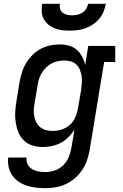

<svg xmlns="http://www.w3.org/2000/svg" viewBox="-20 -760 640 1003"><path d="M217 223Q191 223 166.5 220Q142 217 119 209.5Q96 202 76.5 188.5Q57 175 43.5 155.5Q30 136 25 111.5Q20 87 23 63H119Q117 75 120 87Q123 99 130 108Q137 117 147 123Q157 129 168.5 132.5Q180 136 192 137.5Q204 139 217 139Q241 139 266 130.5Q291 122 310 103.5Q329 85 339 61Q349 37 353 12L369 -82Q355 -61 337 -43Q319 -25 297 -13.5Q275 -2 251 3Q227 8 204 8Q175 8 149.5 0Q124 -8 105 -26Q86 -44 76 -69Q66 -94 62 -120.5Q58 -147 59.5 -175Q61 -203 66 -231L82 -331Q87 -356 94.5 -381Q102 -406 115.5 -429Q129 -452 148.5 -471.5Q168 -491 191.5 -504Q215 -517 241 -522.5Q267 -528 292 -528Q317 -528 340.5 -521.5Q364 -515 381 -500Q398 -485 409 -464Q420 -443 425 -420L441 -520H582V-436H524L448 26Q443 53 434 79Q425 105 409 128.5Q393 152 371 171Q349 190 323 202Q297 214 270 218.5Q243 223 217 223ZM255 -76Q271 -76 286.5 -79Q302 -82 316.5 -89Q331 -96 344 -107Q357 -118 365.5 -132Q374 -146 379 -161.5Q384 -177 387 -192L404 -292Q406 -310 407.5 -327.5Q409 -345 406.5 -362Q404 -379 397.5 -395Q391 -411 379.5 -422.5Q368 -434 351 -439Q334 -444 317 -444Q300 -444 283 -440.5Q266 -437 250.5 -429Q235 -421 222 -408.5Q209 -396 199.5 -381Q190 -366 184.5 -350Q179 -334 177 -317L160 -217Q157 -200 156.5 -182.5Q156 -165 159.5 -149Q163 -133 171 -118.5Q179 -104 192 -94Q205 -84 221.5 -80Q238 -76 255 -76ZM343 -600Q323 -600 302.5 -602.5Q282 -605 264 -612.5Q246 -620 231.5 -632.5Q217 -645 208 -662Q199 -679 198 -699.5Q197 -720 200 -740H293Q290 -727 294 -714Q298 -701 307.5 -693.5Q317 -686 330 -683Q343 -680 356 -680Q370 -680 384 -683Q398 -686 410 -693.5Q422 -701 430 -713.5Q438 -726 440 -740H533Q529 -719 521 -699Q513 -679 498.5 -662Q484 -645 465.5 -632.5Q447 -620 426.5 -612.5Q406 -605 385 -602.5Q364 -600 343 -600Z"/></svg>

Font: Iosevka Etoile Medium Oblique
Style: Regular
Weight: 500
Italic angle: -9°
Designer: Belleve Invis
Foundry: Belleve Invis
Version: Version 15.5.2; ttfautohint (v1.8.4)